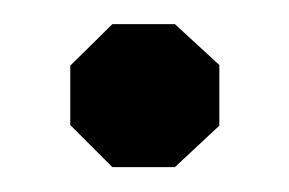

<svg xmlns="http://www.w3.org/2000/svg" viewBox="-20 -127 235 156"><path d="M71.3 -107.4H122.1L158.2 -74.2V-24.9L122.1 8.8H71.3L37.1 -25.4V-73.7Z"/></svg>

Font: Gap Sans
Style: Bold
Weight: 400
Designer: Alexandre Liziard and Etienne Ozeray
Foundry: Interstices.io
Version: Version 1.610